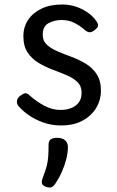

<svg xmlns="http://www.w3.org/2000/svg" viewBox="-20 -539 519 854"><path d="M251 19Q210 19 173 6Q136 -7 107.5 -27Q79 -47 61 -69Q54 -78 55.5 -90.5Q57 -103 70 -113Q82 -122 91 -124Q100 -126 111 -115Q143 -87 177.5 -68.5Q212 -50 249 -50Q275 -50 296 -58Q317 -66 330 -83Q343 -100 343 -126Q343 -156 324.5 -174Q306 -192 276.5 -204.5Q247 -217 213.5 -229.5Q180 -242 150.5 -260Q121 -278 102.5 -306Q84 -334 84 -378Q84 -419 105 -450.5Q126 -482 164.5 -500.5Q203 -519 256 -519Q291 -519 320.5 -508.5Q350 -498 372.5 -481.5Q395 -465 408 -446Q417 -433 416 -424.5Q415 -416 401 -405Q388 -395 378.5 -395.5Q369 -396 358 -405Q334 -426 309.5 -438Q285 -450 254 -450Q222 -450 196 -436Q170 -422 170 -384Q170 -357 188.5 -340Q207 -323 236.5 -310.5Q266 -298 299.5 -285.5Q333 -273 362.5 -255Q392 -237 410.5 -208.5Q429 -180 429 -135Q429 -95 408.5 -60Q388 -25 348.5 -3Q309 19 251 19ZM182 291Q170 286 167 278Q164 270 169 255Q181 224 187 202Q193 180 194.5 157.5Q196 135 196 105Q196 88 205.5 81Q215 74 234 74Q257 74 269.5 85Q282 96 282 115Q282 140 275 168Q268 196 256 223.5Q244 251 228 275Q218 291 208 294Q198 297 182 291Z"/></svg>

Font: Playwrite FR Moderne
Style: Regular
Weight: 400
Designer: Veronika Burian, José Scaglione
Foundry: TypeTogether
Version: Version 1.002